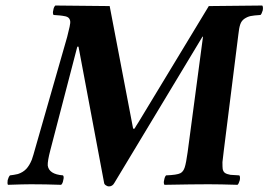

<svg xmlns="http://www.w3.org/2000/svg" viewBox="-20 -667 972 695"><path d="M659.2 -116.2 714.8 -534.2H712.9L394 -4.9Q387.2 7.8 374 7.8Q369.1 7.8 363.3 3.9Q357.4 0 356.9 -4.9L264.2 -498H259.8L162.1 -123Q151.9 -84 152.8 -67.9Q157.2 -36.1 208 -32.2Q212.4 -27.8 209 -15.1Q207 -2.4 201.2 2Q143.6 0 91.8 0Q66.4 0 8.8 2Q5.9 -2.4 7.8 -15.1Q11.2 -27.3 16.1 -32.2Q30.3 -33.7 44.9 -37.1Q63 -43 74.7 -55.2Q86.4 -67.4 95.2 -88.9Q102.5 -110.8 105 -121.1L223.1 -533.2Q229.5 -558.6 231.9 -569.8Q235.4 -585 233.9 -591.8Q231.9 -600.6 225.6 -604.5Q219.2 -608.4 206.1 -609.9Q203.1 -610.8 173.8 -612.8Q169.9 -619.1 172.9 -629.9Q174.3 -641.1 180.2 -647L377 -645L461.9 -201.2H466.8Q467.8 -202.6 472.9 -211.4Q478 -220.2 481 -224.1L735.8 -645L929.2 -647Q933.1 -643.1 931.2 -629.9Q927.2 -616.2 922.9 -612.8Q898.9 -611.3 887.2 -608.9Q875.5 -606.4 864.7 -599.1Q854 -591.8 849.6 -578.6Q845.2 -565.4 842.8 -542L790 -121.1Q789.6 -114.7 787.6 -100.6Q785.6 -86.4 785.2 -80.1Q785.2 -61 786.1 -55.2Q788.1 -45.4 794.4 -41Q800.8 -36.6 814 -34.2Q818.8 -33.7 829.6 -33.2Q840.3 -32.7 846.2 -32.2Q850.1 -28.3 848.1 -15.1Q844.2 -1.5 839.8 2Q775.4 0 734.9 0Q681.6 0 575.2 2Q571.3 -4.4 574.2 -15.1Q576.2 -27.3 581.1 -32.2Q620.6 -33.7 632.8 -40Q643.6 -45.4 648.7 -61.3Q653.8 -77.1 659.2 -116.2Z"/></svg>

Font: Common Serif
Style: Bold Italic
Weight: 700
Italic angle: -12°
Designer: Philipp H. Poll, Khaled Hosny
Foundry: Stefan Peev, Context Ltd.
Version: Version 1.026